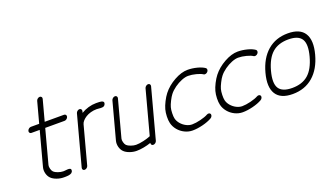

<svg xmlns="http://www.w3.org/2000/svg" viewBox="-70 -1264 3020 1759"><g transform="rotate(-20 1439.5 -384.5)"><path d="M329.8 -54Q335.9 -54 344.5 -54.7Q353 -55.4 359.9 -56.2Q366.7 -56.9 374.4 -57.3Q382.1 -57.6 387.6 -56.8Q393.1 -55.9 397.6 -53.7Q402.1 -51.5 404.1 -46.8Q406 -42 405.3 -34.9Q404.5 -27.6 400.8 -22Q397 -16.4 392.5 -12.7Q387.9 -9 379.9 -6.5Q371.8 -3.9 365.8 -2.7Q359.9 -1.5 349.6 -0.9Q339.4 -0.2 334 -0.1Q328.6 0 318.6 0Q316.4 0 315.4 0Q282.2 0 248.8 -12Q215.3 -23.9 196 -43Q176.3 -62.5 168.3 -93.4Q160.4 -124.3 168.2 -153.8L256.8 -484.6H176Q165 -484.6 159.2 -492.6Q153.3 -500.5 156.2 -511.5Q159.2 -522.5 169.3 -530.5Q179.4 -538.6 190.4 -538.6H271.2L325.9 -742.2Q328.9 -753.2 338.9 -761.2Q348.9 -769.3 359.9 -769.3Q370.8 -769.3 376.7 -761.2Q382.6 -753.2 379.6 -742.2L325 -538.6H513.4Q524.4 -538.6 530.3 -530.5Q536.1 -522.5 533.2 -511.5Q530.3 -500.5 520.1 -492.6Q510 -484.6 499 -484.6H310.5L221.9 -153.8Q218.3 -139.9 223.9 -118.2Q229.5 -96.4 240.7 -85.2Q252.4 -73.5 280 -63.7Q307.6 -54 329.8 -54Z M683.1 -511.5 679.2 -496.6Q711.2 -516.6 749.3 -527.6Q787.4 -538.6 825 -538.6Q862.5 -538.6 876.2 -535.6Q906.2 -528.8 896.2 -504.2Q892.3 -494.4 885.5 -489Q878.7 -483.6 869.1 -482.4Q859.6 -481.2 851.2 -481.6Q842.8 -481.9 830.3 -483.3Q817.9 -484.6 810.5 -484.6Q781 -484.6 752.9 -476.7Q724.9 -468.8 704.5 -455.9Q684.1 -443.1 670.2 -427.5Q656.2 -411.9 652.1 -396.2L553.2 -26.9Q550.3 -15.9 540.2 -7.9Q530 0 519 0Q508.1 0 502.3 -7.9Q496.6 -15.9 499.5 -26.9Q521 -107.7 564.3 -269.2Q607.7 -430.7 629.4 -511.5Q632.3 -522.5 642.3 -530.5Q652.3 -538.6 663.3 -538.6Q674.3 -538.6 680.2 -530.5Q686 -522.5 683.1 -511.5Z M1029.1 -511.5 933.3 -153.8Q929.4 -139.9 935.1 -118.2Q940.7 -96.4 951.9 -85.2Q963.6 -73.5 991.2 -63.7Q1018.8 -54 1041 -54Q1072 -54 1113.5 -63.4Q1155 -72.8 1184.1 -85.4L1298.3 -511.5Q1301.3 -522.5 1311.4 -530.5Q1321.5 -538.6 1332.5 -538.6Q1343.5 -538.6 1349.4 -530.5Q1355.2 -522.5 1352.3 -511.5L1234.4 -71.8Q1234.1 -71.3 1233.9 -70.2Q1233.6 -69.1 1233.4 -68.6L1222.4 -26.9Q1219.5 -15.9 1209.4 -7.9Q1199.2 0 1188.2 0Q1177.5 0 1171.6 -7.7Q1165.8 -15.4 1168.2 -26.1Q1134 -13.9 1096.3 -7Q1058.6 0 1026.6 0Q993.4 0 960 -12Q926.5 -23.9 907.2 -43Q887.5 -62.5 879.5 -93.4Q871.6 -124.3 879.4 -153.8L975.3 -511.5Q978.3 -522.5 988.4 -530.5Q998.5 -538.6 1009.5 -538.6Q1020.5 -538.6 1026.2 -530.5Q1032 -522.5 1029.1 -511.5Z M1779.5 -85Q1783.2 -75.7 1778.1 -64.7Q1772.9 -53.7 1762.2 -47.6Q1725.3 -26.6 1671.6 -13.3Q1617.9 0 1572.8 0Q1533 0 1496.2 -18.1Q1459.5 -36.1 1433.7 -67.1Q1408 -98.1 1398.7 -135.7Q1392.1 -162.8 1393.2 -200.6Q1394.3 -238.3 1402.6 -269.3Q1411.1 -300.5 1430.1 -337.9Q1449 -375.2 1470.2 -402.6Q1515.1 -460 1585.9 -499.3Q1656.7 -538.6 1717 -538.6Q1762 -538.6 1808.6 -526.5Q1855.2 -514.4 1881.3 -495.4Q1889.2 -489.7 1888.9 -478.6Q1888.7 -467.5 1880.4 -458.3Q1872.1 -449 1860.4 -446.4Q1848.6 -443.8 1840.8 -449.5Q1822.5 -462.6 1780.4 -473.6Q1738.3 -484.6 1702.6 -484.6Q1674.8 -484.6 1638.7 -470.2Q1602.5 -455.8 1568 -431.2Q1533.4 -406.5 1511.5 -378.2Q1496.3 -358.9 1479.5 -325.3Q1462.6 -291.7 1456.5 -269.3Q1450.4 -246.8 1449.5 -213.3Q1448.5 -179.7 1453.1 -160.4Q1460 -132.1 1481.2 -107.4Q1502.4 -82.8 1531 -68.4Q1559.6 -54 1587.2 -54Q1622.6 -54 1670.4 -65.8Q1718.3 -77.6 1744.1 -92.3Q1754.9 -98.4 1765.4 -96.2Q1775.9 -94 1779.5 -85Z M2267.8 -85Q2271.5 -75.7 2266.4 -64.7Q2261.2 -53.7 2250.5 -47.6Q2213.6 -26.6 2159.9 -13.3Q2106.2 0 2061 0Q2021.2 0 1984.5 -18.1Q1947.8 -36.1 1922 -67.1Q1896.2 -98.1 1887 -135.7Q1880.4 -162.8 1881.5 -200.6Q1882.6 -238.3 1890.9 -269.3Q1899.4 -300.5 1918.3 -337.9Q1937.3 -375.2 1958.5 -402.6Q2003.4 -460 2074.2 -499.3Q2145 -538.6 2205.3 -538.6Q2250.2 -538.6 2296.9 -526.5Q2343.5 -514.4 2369.6 -495.4Q2377.4 -489.7 2377.2 -478.6Q2377 -467.5 2368.7 -458.3Q2360.4 -449 2348.6 -446.4Q2336.9 -443.8 2329.1 -449.5Q2310.8 -462.6 2268.7 -473.6Q2226.6 -484.6 2190.9 -484.6Q2163.1 -484.6 2127 -470.2Q2090.8 -455.8 2056.3 -431.2Q2021.7 -406.5 1999.8 -378.2Q1984.6 -358.9 1967.8 -325.3Q1950.9 -291.7 1944.8 -269.3Q1938.7 -246.8 1937.7 -213.3Q1936.8 -179.7 1941.4 -160.4Q1948.2 -132.1 1969.5 -107.4Q1990.7 -82.8 2019.3 -68.4Q2047.9 -54 2075.4 -54Q2110.8 -54 2158.7 -65.8Q2206.5 -77.6 2232.4 -92.3Q2243.2 -98.4 2253.7 -96.2Q2264.2 -94 2267.8 -85Z M2433.1 -269.3Q2402.8 -156.5 2434.7 -105.2Q2466.6 -54 2563.7 -54Q2660.9 -54 2720.2 -105.3Q2779.5 -156.7 2809.8 -269.3Q2840.1 -382.1 2808.2 -433.3Q2776.4 -484.6 2679.2 -484.6Q2582 -484.6 2522.7 -433.2Q2463.4 -381.8 2433.1 -269.3ZM2387.8 -69.8Q2344.5 -139.6 2379.2 -269.3Q2413.8 -398.9 2494.6 -468.8Q2575.4 -538.6 2693.6 -538.6Q2811.8 -538.6 2855.1 -468.8Q2898.4 -398.9 2863.8 -269.3Q2829.1 -139.6 2748.3 -69.8Q2667.5 0 2549.3 0Q2431.2 0 2387.8 -69.8Z"/></g></svg>

Font: Tecnico
Style: FinoInclinado
Weight: 400
Italic angle: -15°
Version: Version 1.3